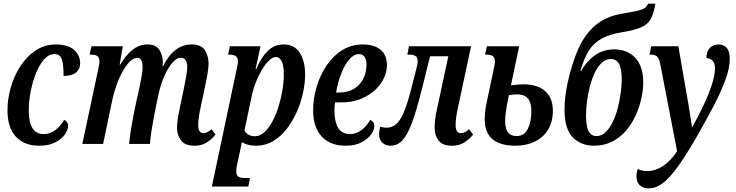

<svg xmlns="http://www.w3.org/2000/svg" viewBox="-20 -790 4039 1054"><path d="M196 10Q113 10 67 -40Q21 -90 21 -184Q21 -246 39 -309.5Q57 -373 92 -427Q127 -481 176.5 -513.5Q226 -546 287 -546Q353 -546 386.5 -516Q420 -486 420 -443Q420 -411 397.5 -392Q375 -373 329 -373Q329 -435 319.5 -464Q310 -493 279 -493Q248 -493 222.5 -464.5Q197 -436 178 -389.5Q159 -343 148.5 -288Q138 -233 138 -181Q138 -120 158 -87Q178 -54 221 -54Q255 -54 284 -76Q313 -98 332 -132Q354 -122 354 -99Q354 -78 336.5 -52.5Q319 -27 283.5 -8.5Q248 10 196 10Z M1049 10Q995 10 973.5 -19.5Q952 -49 952 -87Q952 -104 954.5 -127.5Q957 -151 965 -187L988 -298Q996 -336 1002 -369.5Q1008 -403 1008 -424Q1008 -444 999.5 -458.5Q991 -473 973 -473Q948 -473 923 -442Q898 -411 878.5 -364Q859 -317 849 -267L836 -206Q830 -175 823 -138Q816 -101 810.5 -65Q805 -29 803 0H689Q691 -27 696.5 -63.5Q702 -100 709.5 -139.5Q717 -179 724 -213L743 -298Q749 -324 756 -362Q763 -400 763 -425Q763 -441 757.5 -456.5Q752 -472 733 -472Q712 -472 691.5 -451Q671 -430 652 -395.5Q633 -361 618.5 -320Q604 -279 596 -239L546 0H432L519 -409Q522 -423 524 -433.5Q526 -444 526 -453Q526 -474 514.5 -482Q503 -490 482 -490H472L482 -536H654L637 -435H640Q671 -488 708 -517Q745 -546 790 -546Q836 -546 855 -516Q874 -486 874 -447Q874 -440 872 -427H875Q935 -546 1032 -546Q1085 -546 1105 -514Q1125 -482 1125 -441Q1125 -417 1118.5 -381Q1112 -345 1106 -317L1081 -199Q1075 -172 1071.5 -147Q1068 -122 1068 -103Q1068 -83 1075 -71Q1082 -59 1096 -59Q1118 -59 1141 -81L1163 -51Q1145 -28 1116.5 -9Q1088 10 1049 10Z M1143 234 1279 -409Q1282 -423 1284 -433.5Q1286 -444 1286 -453Q1286 -474 1274 -482Q1262 -490 1242 -490H1232L1242 -536H1410L1383 -411H1387Q1412 -473 1449 -509.5Q1486 -546 1536 -546Q1597 -546 1626 -500Q1655 -454 1655 -382Q1655 -333 1643 -278.5Q1631 -224 1608 -173Q1585 -122 1552.5 -80.5Q1520 -39 1478 -14.5Q1436 10 1386 10Q1338 10 1308 -10Q1304 11 1298 37L1286 93Q1282 108 1279.5 122.5Q1277 137 1277 149Q1277 173 1289 180Q1301 187 1322 187H1352L1343 234ZM1379 -42Q1407 -42 1431.5 -64.5Q1456 -87 1475.5 -123.5Q1495 -160 1509 -205Q1523 -250 1530.5 -295.5Q1538 -341 1538 -380Q1538 -432 1526 -454.5Q1514 -477 1495 -477Q1471 -477 1443.5 -443.5Q1416 -410 1393 -358.5Q1370 -307 1359 -250L1322 -74Q1340 -42 1379 -42Z M1877 10Q1794 10 1746.5 -40Q1699 -90 1699 -184Q1699 -249 1718 -313Q1737 -377 1772.5 -430Q1808 -483 1858.5 -514.5Q1909 -546 1972 -546Q2035 -546 2069.5 -516.5Q2104 -487 2104 -434Q2104 -381 2071.5 -333.5Q2039 -286 1982.5 -257Q1926 -228 1854 -228H1819Q1816 -205 1816 -184Q1816 -54 1901 -54Q1935 -54 1964 -75.5Q1993 -97 2012 -132Q2035 -122 2035 -99Q2035 -78 2017.5 -52.5Q2000 -27 1964.5 -8.5Q1929 10 1877 10ZM1825 -282H1839Q1912 -282 1952 -326Q1992 -370 1992 -438Q1992 -463 1981 -478Q1970 -493 1950 -493Q1923 -493 1898 -464.5Q1873 -436 1854 -388Q1835 -340 1825 -282Z M2124 10Q2098 10 2079.5 -6Q2061 -22 2061 -55Q2061 -72 2067 -94Q2088 -89 2103 -89Q2131 -89 2153.5 -107.5Q2176 -126 2196 -172Q2216 -218 2237 -301L2269 -426Q2273 -442 2273 -455Q2273 -476 2260 -483Q2247 -490 2227 -490H2216L2225 -536H2566L2494 -199Q2488 -172 2484.5 -147Q2481 -122 2481 -103Q2481 -83 2488 -71Q2495 -59 2510 -59Q2532 -59 2555 -81L2577 -51Q2559 -28 2530.5 -9Q2502 10 2461 10Q2408 10 2387 -19.5Q2366 -49 2366 -87Q2366 -104 2368 -127.5Q2370 -151 2378 -187L2441 -481H2341L2294 -293Q2266 -181 2241 -114.5Q2216 -48 2188.5 -19Q2161 10 2124 10Z M2810 10Q2727 10 2684 -25.5Q2641 -61 2641 -134Q2641 -162 2645 -190Q2649 -218 2654 -239L2690 -409Q2693 -423 2695 -433.5Q2697 -444 2697 -453Q2697 -474 2685 -482Q2673 -490 2653 -490H2643L2653 -536H2830L2785 -322Q2811 -325 2827.5 -326Q2844 -327 2853 -327Q2933 -327 2974 -288.5Q3015 -250 3015 -183Q3015 -121 2988.5 -78Q2962 -35 2915.5 -12.5Q2869 10 2810 10ZM2816 -43Q2857 -43 2877 -82Q2897 -121 2897 -179Q2897 -228 2877.5 -250Q2858 -272 2820 -272Q2800 -272 2774 -268Q2762 -214 2757.5 -180Q2753 -146 2753 -126Q2753 -43 2816 -43Z M3241 10Q3170 10 3124.5 -36Q3079 -82 3079 -187Q3079 -254 3095 -331Q3120 -446 3157 -526.5Q3194 -607 3252 -654Q3310 -701 3395 -715Q3451 -724 3480 -731Q3509 -738 3521 -747Q3533 -756 3537 -770H3578Q3569 -716 3552.5 -686Q3536 -656 3499.5 -640Q3463 -624 3394 -613Q3326 -602 3282.5 -578Q3239 -554 3212 -511Q3185 -468 3166 -400H3170Q3200 -454 3246 -486.5Q3292 -519 3352 -519Q3423 -519 3467 -473Q3511 -427 3511 -338Q3511 -296 3500.5 -248.5Q3490 -201 3469 -155Q3448 -109 3416 -72Q3384 -35 3340 -12.5Q3296 10 3241 10ZM3254 -43Q3282 -43 3304.5 -64.5Q3327 -86 3344 -121Q3361 -156 3371.5 -198Q3382 -240 3387.5 -280.5Q3393 -321 3393 -353Q3393 -414 3378 -440Q3363 -466 3334 -466Q3305 -466 3282.5 -444.5Q3260 -423 3244 -388.5Q3228 -354 3217.5 -313Q3207 -272 3202 -231Q3197 -190 3197 -158Q3197 -96 3211.5 -69.5Q3226 -43 3254 -43Z M3542 244Q3510 244 3492 227Q3474 210 3474 176Q3474 159 3480 138Q3506 149 3532 149Q3577 149 3619.5 121.5Q3662 94 3697 40L3605 -436Q3599 -467 3588 -478.5Q3577 -490 3554 -490H3545L3555 -536H3704L3750 -270Q3754 -248 3759.5 -215.5Q3765 -183 3770 -149.5Q3775 -116 3779 -90Q3813 -150 3841.5 -210.5Q3870 -271 3887.5 -324.5Q3905 -378 3905 -416Q3905 -443 3891.5 -457Q3878 -471 3858 -471Q3858 -508 3877 -527Q3896 -546 3923 -546Q3986 -546 3986 -467Q3986 -415 3961 -348Q3936 -281 3894.5 -202.5Q3853 -124 3804 -38Q3745 64 3700.5 125.5Q3656 187 3618.5 215.5Q3581 244 3542 244Z"/></svg>

Font: Noto Serif ExtraCondensed SemiBold
Style: Italic
Weight: 600
Width: 2
Italic angle: -12°
Designer: Monotype Design Team
Foundry: Monotype Imaging Inc.
Version: Version 2.013